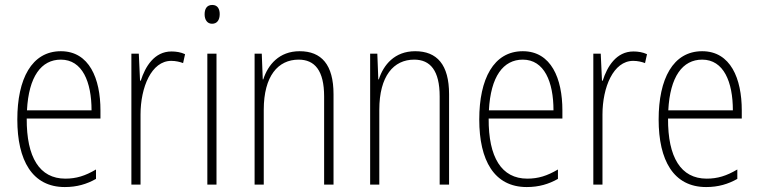

<svg xmlns="http://www.w3.org/2000/svg" viewBox="-20 -746 3067 776"><path d="M226 -539C108 -539 50 -427 50 -263C50 -98 110 10 242 10C291 10 331 -2 368 -23V-61C324 -35 288 -24 244 -24C140 -24 87 -110 88 -267H386V-300C386 -428 341 -539 226 -539ZM226 -505C313 -505 350 -415 350 -300H89C96 -437 147 -505 226 -505Z M673 -538C604 -538 567 -477 549 -420H546L541 -529H511V0H548V-283C548 -393 592 -500 672 -500C690 -500 707 -496 720 -491L728 -527C711 -535 692 -538 673 -538Z M838 -726C815 -726 807 -709 807 -688C807 -667 817 -650 837 -650C858 -650 868 -666 868 -689C868 -709 860 -726 838 -726ZM855 -529H818V0H855Z M1191 -539C1108 -539 1063 -484 1044 -425H1042L1038 -529H1009V0H1046V-302C1046 -439 1104 -505 1187 -505C1252 -505 1290 -461 1290 -356V0H1328V-365C1328 -485 1279 -539 1191 -539Z M1658 -539C1575 -539 1530 -484 1511 -425H1509L1505 -529H1476V0H1513V-302C1513 -439 1571 -505 1654 -505C1719 -505 1757 -461 1757 -356V0H1795V-365C1795 -485 1746 -539 1658 -539Z M2093 -539C1975 -539 1917 -427 1917 -263C1917 -98 1977 10 2109 10C2158 10 2198 -2 2235 -23V-61C2191 -35 2155 -24 2111 -24C2007 -24 1954 -110 1955 -267H2253V-300C2253 -428 2208 -539 2093 -539ZM2093 -505C2180 -505 2217 -415 2217 -300H1956C1963 -437 2014 -505 2093 -505Z M2540 -538C2471 -538 2434 -477 2416 -420H2413L2408 -529H2378V0H2415V-283C2415 -393 2459 -500 2539 -500C2557 -500 2574 -496 2587 -491L2595 -527C2578 -535 2559 -538 2540 -538Z M2818 -539C2700 -539 2642 -427 2642 -263C2642 -98 2702 10 2834 10C2883 10 2923 -2 2960 -23V-61C2916 -35 2880 -24 2836 -24C2732 -24 2679 -110 2680 -267H2978V-300C2978 -428 2933 -539 2818 -539ZM2818 -505C2905 -505 2942 -415 2942 -300H2681C2688 -437 2739 -505 2818 -505Z"/></svg>

Font: Noto Sans Gurmukhi Condensed ExtraLight
Style: Regular
Weight: 200
Width: 3
Designer: Jelle Bosma - Monotype Design Team
Foundry: Monotype Imaging Inc.
Version: Version 2.004